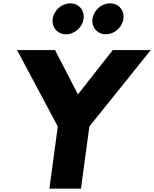

<svg xmlns="http://www.w3.org/2000/svg" viewBox="-20 -1123 918 1143"><path d="M398.1 -1103C347.1 -1103 300.6 -1062 293.7 -1011C286.8 -960 322.3 -919 373.3 -919C424.3 -919 470.8 -960 477.7 -1011C484.6 -1062 449.1 -1103 398.1 -1103ZM635.1 -1103C584.1 -1103 537.6 -1062 530.7 -1011C523.8 -960 559.3 -919 610.3 -919C661.3 -919 707.8 -960 714.7 -1011C721.6 -1062 686.1 -1103 635.1 -1103ZM81.5 -825 324 -370 274 0H462L512 -370L877.5 -825H651.5L443.9 -561L307.5 -825Z"/></svg>

Font: Hussar Techniczny
Style: Bold 
Weight: 700
Foundry: Cannot Into Space Fonts
Version: Version 0.77